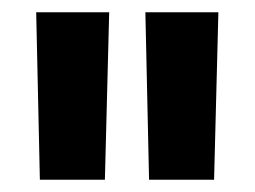

<svg xmlns="http://www.w3.org/2000/svg" viewBox="-20 -720 415 313"><path d="M45 -427 39 -700H158L151 -427ZM223 -427 217 -700H336L329 -427Z"/></svg>

Font: Georama ExtraCondensed Thin SemiBold
Style: Regular
Weight: 600
Version: Version 1.001